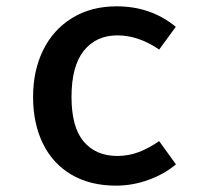

<svg xmlns="http://www.w3.org/2000/svg" viewBox="-20 -576 655 610"><path d="M485.6 -127.7 539 -53.8Q502.6 -23.1 452.1 -4.6Q401.5 13.8 348.7 13.8Q266.7 13.8 207.2 -21Q147.7 -55.9 116.4 -119.7Q85.1 -183.6 85.1 -268.2Q85.1 -351.3 116.9 -416.4Q148.7 -481.5 209 -518.7Q269.2 -555.9 350.8 -555.9Q459.5 -555.9 538.5 -490.8L485.6 -418.5Q420 -463.6 352.8 -463.6Q285.6 -463.6 246.4 -414.9Q207.2 -366.2 207.2 -268.2Q207.2 -171.3 246.2 -125.9Q285.1 -80.5 352.3 -80.5Q388.2 -80.5 420.8 -92.8Q453.3 -105.1 485.6 -127.7Z"/></svg>

Font: Fira Code Fixed Medium
Style: Regular
Weight: 500
Monospace: yes
Designer: Carrois Corporate, Edenspiekermann AG, Nikita Prokopov
Foundry: Carrois Corporate, Edenspiekermann AG, Nikita Prokopov
Version: Version 5.002